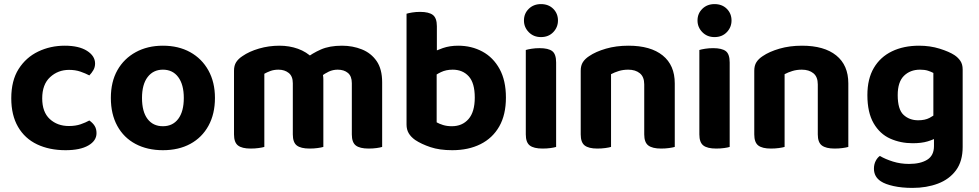

<svg xmlns="http://www.w3.org/2000/svg" viewBox="-20 -718 4776 937"><path d="M317 -377Q263 -377 224.5 -341.5Q186 -306 186 -238Q186 -171 223 -137Q260 -103 316 -103Q349 -103 373.5 -111.5Q398 -120 416 -130Q433 -118 442 -103.5Q451 -89 451 -68Q451 -31 411 -8Q371 15 300 15Q221 15 161 -13.5Q101 -42 68 -99Q35 -156 35 -238Q35 -325 71 -381.5Q107 -438 166.5 -466.5Q226 -495 296 -495Q365 -495 404.5 -470Q444 -445 444 -408Q444 -390 435.5 -375.5Q427 -361 416 -350Q397 -360 372.5 -368.5Q348 -377 317 -377Z M1029 -240Q1029 -162 997.5 -104.5Q966 -47 909 -16Q852 15 775 15Q699 15 641.5 -15.5Q584 -46 552.5 -103.5Q521 -161 521 -240Q521 -319 553 -375.5Q585 -432 642.5 -463.5Q700 -495 775 -495Q851 -495 908 -463.5Q965 -432 997 -374.5Q1029 -317 1029 -240ZM775 -378Q728 -378 700.5 -342Q673 -306 673 -240Q673 -173 700 -137.5Q727 -102 775 -102Q823 -102 850 -138Q877 -174 877 -240Q877 -305 850 -341.5Q823 -378 775 -378Z M1558 -331V-217H1409V-312Q1409 -346 1389 -362Q1369 -378 1339 -378Q1317 -378 1299.5 -371.5Q1282 -365 1270 -358V-217H1122V-373Q1122 -398 1132.5 -414.5Q1143 -431 1163 -444Q1196 -467 1244 -481Q1292 -495 1344 -495Q1392 -495 1434 -480Q1476 -465 1507 -434Q1515 -428 1522.5 -421.5Q1530 -415 1534 -407Q1544 -391 1551 -371Q1558 -351 1558 -331ZM1845 -316V-217H1697V-312Q1697 -346 1678 -362Q1659 -378 1628 -378Q1605 -378 1584.5 -368.5Q1564 -359 1549 -346L1471 -432Q1504 -458 1546 -476.5Q1588 -495 1649 -495Q1701 -495 1746 -477Q1791 -459 1818 -420Q1845 -381 1845 -316ZM1122 -263H1270V-1Q1260 2 1242 4.5Q1224 7 1203 7Q1161 7 1141.5 -8Q1122 -23 1122 -62ZM1409 -263H1558V-1Q1548 2 1530 4.5Q1512 7 1491 7Q1448 7 1428.5 -8Q1409 -23 1409 -62ZM1697 -263H1845V-1Q1836 2 1818 4.5Q1800 7 1779 7Q1736 7 1716.5 -8Q1697 -23 1697 -62Z M2216 -495Q2281 -495 2334 -466.5Q2387 -438 2418 -381.5Q2449 -325 2449 -242Q2449 -158 2416.5 -101Q2384 -44 2325 -14.5Q2266 15 2187 15Q2125 15 2080.5 0Q2036 -15 2006 -35Q1985 -50 1974.5 -68Q1964 -86 1964 -110V-427H2111V-121Q2123 -114 2142 -108Q2161 -102 2185 -102Q2236 -102 2266.5 -137Q2297 -172 2297 -242Q2297 -313 2267.5 -345.5Q2238 -378 2189 -378Q2157 -378 2132 -366Q2107 -354 2089 -339L2085 -459Q2108 -472 2141.5 -483.5Q2175 -495 2216 -495ZM2112 -392H1964V-651Q1973 -654 1991 -657Q2009 -660 2030 -660Q2073 -660 2092.5 -645Q2112 -630 2112 -590Z M2537 -618Q2537 -652 2560.5 -675Q2584 -698 2620 -698Q2657 -698 2680 -675Q2703 -652 2703 -618Q2703 -585 2680 -561Q2657 -537 2620 -537Q2584 -537 2560.5 -561Q2537 -585 2537 -618ZM2546 -264H2694V-1Q2685 2 2667 4.5Q2649 7 2628 7Q2585 7 2565.5 -8Q2546 -23 2546 -62ZM2694 -187H2546V-474Q2555 -477 2573.5 -480Q2592 -483 2613 -483Q2656 -483 2675 -468.5Q2694 -454 2694 -413Z M3273 -311V-217H3124V-306Q3124 -343 3102.5 -360.5Q3081 -378 3046 -378Q3021 -378 3000 -371.5Q2979 -365 2962 -356V-217H2814V-373Q2814 -398 2824.5 -414.5Q2835 -431 2855 -444Q2887 -466 2937 -480.5Q2987 -495 3047 -495Q3155 -495 3214 -447.5Q3273 -400 3273 -311ZM2814 -263H2962V-1Q2952 2 2934 4.5Q2916 7 2895 7Q2853 7 2833.5 -8Q2814 -23 2814 -62ZM3124 -263H3273V-1Q3263 2 3245 4.5Q3227 7 3206 7Q3164 7 3144 -8Q3124 -23 3124 -62Z M3384 -618Q3384 -652 3407.5 -675Q3431 -698 3467 -698Q3504 -698 3527 -675Q3550 -652 3550 -618Q3550 -585 3527 -561Q3504 -537 3467 -537Q3431 -537 3407.5 -561Q3384 -585 3384 -618ZM3393 -264H3541V-1Q3532 2 3514 4.5Q3496 7 3475 7Q3432 7 3412.5 -8Q3393 -23 3393 -62ZM3541 -187H3393V-474Q3402 -477 3420.5 -480Q3439 -483 3460 -483Q3503 -483 3522 -468.5Q3541 -454 3541 -413Z M4120 -311V-217H3971V-306Q3971 -343 3949.5 -360.5Q3928 -378 3893 -378Q3868 -378 3847 -371.5Q3826 -365 3809 -356V-217H3661V-373Q3661 -398 3671.5 -414.5Q3682 -431 3702 -444Q3734 -466 3784 -480.5Q3834 -495 3894 -495Q4002 -495 4061 -447.5Q4120 -400 4120 -311ZM3661 -263H3809V-1Q3799 2 3781 4.5Q3763 7 3742 7Q3700 7 3680.5 -8Q3661 -23 3661 -62ZM3971 -263H4120V-1Q4110 2 4092 4.5Q4074 7 4053 7Q4011 7 3991 -8Q3971 -23 3971 -62Z M4434 -19Q4375 -19 4324.5 -41.5Q4274 -64 4243.5 -116.5Q4213 -169 4213 -254Q4213 -333 4244.5 -386.5Q4276 -440 4333 -467.5Q4390 -495 4465 -495Q4519 -495 4565.5 -480.5Q4612 -466 4638 -449Q4656 -437 4667 -420.5Q4678 -404 4678 -379V-65H4535V-362Q4524 -368 4508.5 -373Q4493 -378 4470 -378Q4422 -378 4391.5 -348Q4361 -318 4361 -254Q4361 -184 4389.5 -157.5Q4418 -131 4461 -131Q4494 -131 4516 -142.5Q4538 -154 4554 -168L4558 -50Q4537 -37 4507 -28Q4477 -19 4434 -19ZM4538 -5V-98H4678V-1Q4678 69 4645.5 113Q4613 157 4557.5 178Q4502 199 4433 199Q4381 199 4340.5 190Q4300 181 4279 167Q4245 145 4245 105Q4245 84 4253.5 67.5Q4262 51 4274 43Q4301 59 4338 70.5Q4375 82 4416 82Q4472 82 4505 61.5Q4538 41 4538 -5Z"/></svg>

Font: Baloo Bhaijaan 2
Style: Bold
Weight: 700
Designer: Sanskriti Dholi, Noopur Datye and Ek Type
Foundry: Ek Type
Version: Version 1.701